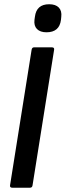

<svg xmlns="http://www.w3.org/2000/svg" viewBox="-20 -876 307 896"><path d="M37.3 0Q25.1 0 26.9 -11.4L127.5 -643.6Q129.5 -655 138.5 -655H222.5Q234.5 -655 232.5 -643.6L131.9 -11.4Q130.5 0 119.9 0ZM196.9 -725.3Q167.8 -725.3 152.6 -740.5Q137.5 -755.8 140.9 -783.7L142.9 -797.7Q150 -856.2 209.5 -856.2Q239.6 -856.2 254.5 -840.7Q269.3 -825.2 265.9 -797.3L264.5 -783.4Q257.3 -725.3 196.9 -725.3Z"/></svg>

Font: Sofia Sans Condensed
Style: Italic
Weight: 400
Italic angle: -9°
Designer: Botio Nikoltchev, Ani Petrova
Foundry: lettersoup
Version: Version 4.101